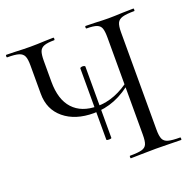

<svg xmlns="http://www.w3.org/2000/svg" viewBox="-117 -742 869 858"><g transform="rotate(-20 317.5 -312.5)"><path d="M376 -613Q373 -613 373 -619Q373 -625 376 -625L420 -624Q460 -622 484 -622Q510 -622 552 -624L603 -625Q605 -625 605 -619Q605 -613 603 -613Q565 -613 546.5 -607.5Q528 -602 521.5 -588Q515 -574 515 -544V-81Q515 -51 521.5 -36.5Q528 -22 546.5 -17Q565 -12 603 -12Q605 -12 605 -6Q605 0 603 0Q570 0 552 -1L484 -2L414 -1Q396 0 364 0Q362 0 362 -6Q362 -12 364 -12Q403 -12 420.5 -17Q438 -22 444 -36Q450 -50 450 -81V-542Q450 -572 445 -586.5Q440 -601 424.5 -607Q409 -613 376 -613ZM278 -246Q190 -246 137 -290Q84 -334 84 -408V-544Q84 -574 77.5 -588Q71 -602 53.5 -607.5Q36 -613 -1 -613Q-4 -613 -4 -619Q-4 -625 -1 -625L41 -624Q81 -622 113 -622Q143 -622 183 -624L222 -625Q225 -625 225 -619Q225 -613 222 -613Q190 -613 174 -607Q158 -601 152.5 -586.5Q147 -572 147 -542V-443Q147 -358 187.5 -314Q228 -270 303 -270Q389 -270 471 -336L479 -329Q428 -285 379 -265.5Q330 -246 278 -246ZM301 -460Q305 -460 309 -458.5Q313 -457 313 -455V-116Q313 -112 301 -112Q289 -112 289 -116V-455Q289 -457 293 -458.5Q297 -460 301 -460Z"/></g></svg>

Font: Cormorant Infant
Style: Regular
Weight: 400
Designer: Christian Thalmann (Catharsis Fonts)
Foundry: Catharsis Fonts
Version: Version 4.000